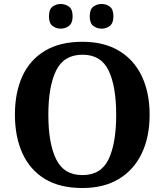

<svg xmlns="http://www.w3.org/2000/svg" viewBox="-20 -935 827 965"><path d="M394.1 10Q280 10 205 -36Q130 -82 92.5 -165Q55 -248 55 -359Q55 -470 92.5 -552Q130 -634 205.6 -679.5Q281.1 -725 394.7 -725Q503 -725 578.5 -679.5Q654 -634 693 -551.5Q732 -469 732 -358Q732 -247 692.7 -164.5Q653.4 -82 578.1 -36Q502.8 10 394.1 10ZM394.1 -55Q488 -55 526 -135.1Q564 -215.2 564 -358Q564 -501 525.9 -580.5Q487.8 -660 394.8 -660Q301 -660 262 -580.5Q223 -501 223 -357.5Q223 -215 262 -135Q301 -55 394.1 -55ZM491 -791Q467 -791 449 -804.8Q431 -818.6 431 -852.7Q431 -888 449 -901.5Q467 -915 491 -915Q514 -915 532 -901.7Q550 -888.4 550 -853Q550 -818.7 532 -804.8Q514 -791 491 -791ZM285 -791Q262 -791 244 -804.8Q226 -818.6 226 -852.7Q226 -888 244 -901.5Q262 -915 285 -915Q308 -915 326.5 -901.7Q345 -888.4 345 -853Q345 -818.7 326.5 -804.8Q308 -791 285 -791Z"/></svg>

Font: Noto Naskh Arabic UI
Style: Regular
Weight: 400
Designer: Monotype Design Team, David Williams, Mohamad Dakak and Nizar Qandah
Foundry: Monotype Imaging Inc.
Version: Version 2.014